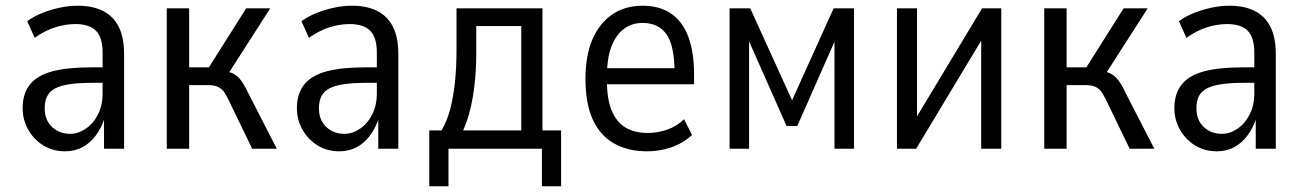

<svg xmlns="http://www.w3.org/2000/svg" viewBox="-20 -519 4546 670"><path d="M207 9Q164 9 130.5 -12Q97 -33 78 -67.5Q59 -102 59 -141Q59 -192 84.5 -224Q110 -256 162.5 -270Q215 -284 297 -284H349V-230H305Q258 -230 225.5 -225.5Q193 -221 173.5 -211Q154 -201 145 -184Q136 -167 136 -141Q136 -100 161.5 -76Q187 -52 225 -52Q253 -52 279.5 -70Q306 -88 322 -120Q338 -152 338 -192V-336Q338 -388 315 -411.5Q292 -435 243 -435Q209 -435 173.5 -424Q138 -413 101 -387L75 -445Q100 -463 129.5 -474.5Q159 -486 190 -492.5Q221 -499 251 -499Q304 -499 340 -480.5Q376 -462 394.5 -425Q413 -388 413 -330V0H343V-107H345Q334 -73 314.5 -46.5Q295 -20 268 -5.5Q241 9 207 9Z M562 0V-490H640V-284H709L839 -490H923L771 -253L755 -274Q782 -269 797.5 -260Q813 -251 825.5 -232Q838 -213 854 -179L946 0H860L785 -155Q774 -179 765 -193.5Q756 -208 742.5 -215Q729 -222 706 -222H640V0Z M1164 9Q1121 9 1087.5 -12Q1054 -33 1035 -67.5Q1016 -102 1016 -141Q1016 -192 1041.5 -224Q1067 -256 1119.5 -270Q1172 -284 1254 -284H1306V-230H1262Q1215 -230 1182.5 -225.5Q1150 -221 1130.5 -211Q1111 -201 1102 -184Q1093 -167 1093 -141Q1093 -100 1118.5 -76Q1144 -52 1182 -52Q1210 -52 1236.5 -70Q1263 -88 1279 -120Q1295 -152 1295 -192V-336Q1295 -388 1272 -411.5Q1249 -435 1200 -435Q1166 -435 1130.5 -424Q1095 -413 1058 -387L1032 -445Q1057 -463 1086.5 -474.5Q1116 -486 1147 -492.5Q1178 -499 1208 -499Q1261 -499 1297 -480.5Q1333 -462 1351.5 -425Q1370 -388 1370 -330V0H1300V-107H1302Q1291 -73 1271.5 -46.5Q1252 -20 1225 -5.5Q1198 9 1164 9Z M1478 131V-64H1521Q1541 -99 1551.5 -140Q1562 -181 1567.5 -231.5Q1573 -282 1573 -344V-490H1873V-64H1938V131H1871V0H1545V131ZM1596 -64H1799V-428H1642V-333Q1642 -254 1630.5 -184Q1619 -114 1596 -64Z M2238 9Q2172 9 2123.5 -18Q2075 -45 2049 -101Q2023 -157 2023 -244Q2023 -323 2046.5 -379.5Q2070 -436 2115 -467.5Q2160 -499 2222 -499Q2282 -499 2322 -471.5Q2362 -444 2382 -390.5Q2402 -337 2402 -260V-225H2083V-281H2349L2334 -264Q2334 -359 2306 -399Q2278 -439 2222 -439Q2185 -439 2157.5 -418.5Q2130 -398 2114 -357.5Q2098 -317 2098 -253V-236Q2098 -172 2115 -132Q2132 -92 2163.5 -73.5Q2195 -55 2241 -55Q2273 -55 2306.5 -66Q2340 -77 2367 -103L2395 -48Q2362 -18 2321.5 -4.5Q2281 9 2238 9Z M2526 0V-490H2598L2744 -169L2889 -490H2960V0H2892V-403H2905L2762 -79H2725L2581 -404H2594V0Z M3110 0V-490H3180V-73H3156L3407 -490H3474V0H3404V-417H3428L3177 0Z M3624 0V-490H3702V-284H3771L3901 -490H3985L3833 -253L3817 -274Q3844 -269 3859.5 -260Q3875 -251 3887.5 -232Q3900 -213 3916 -179L4008 0H3922L3847 -155Q3836 -179 3827 -193.5Q3818 -208 3804.5 -215Q3791 -222 3768 -222H3702V0Z M4226 9Q4183 9 4149.5 -12Q4116 -33 4097 -67.5Q4078 -102 4078 -141Q4078 -192 4103.5 -224Q4129 -256 4181.5 -270Q4234 -284 4316 -284H4368V-230H4324Q4277 -230 4244.5 -225.5Q4212 -221 4192.5 -211Q4173 -201 4164 -184Q4155 -167 4155 -141Q4155 -100 4180.5 -76Q4206 -52 4244 -52Q4272 -52 4298.5 -70Q4325 -88 4341 -120Q4357 -152 4357 -192V-336Q4357 -388 4334 -411.5Q4311 -435 4262 -435Q4228 -435 4192.5 -424Q4157 -413 4120 -387L4094 -445Q4119 -463 4148.5 -474.5Q4178 -486 4209 -492.5Q4240 -499 4270 -499Q4323 -499 4359 -480.5Q4395 -462 4413.5 -425Q4432 -388 4432 -330V0H4362V-107H4364Q4353 -73 4333.5 -46.5Q4314 -20 4287 -5.5Q4260 9 4226 9Z"/></svg>

Font: Nunito Sans 10pt Condensed
Style: Regular
Weight: 400
Width: 3
Designer: Vernon Adams
Foundry: Vernon Adams
Version: Version 3.101;gftools[0.9.27]